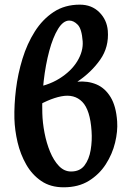

<svg xmlns="http://www.w3.org/2000/svg" viewBox="-20 -778 558 813"><path d="M436.5 -647.9Q441.9 -579.1 404.5 -525.6Q367.2 -472.2 307.6 -432.1Q351.6 -436 388.2 -420.7Q424.8 -405.3 448.2 -366.9Q471.7 -328.6 476.1 -263.7Q479 -222.2 467.3 -173.8Q455.6 -125.5 428 -82.5Q400.4 -39.6 356.2 -12.2Q312 15.1 249.5 15.1Q193.8 15.1 154.8 -11.5Q115.7 -38.1 91.1 -81.3Q66.4 -124.5 54.4 -175.5Q42.5 -226.6 41 -275.4Q39.6 -334 47.6 -399.9Q55.7 -465.8 75.2 -529.3Q94.7 -592.8 127.4 -644.5Q160.2 -696.3 207.3 -727.3Q254.4 -758.3 317.9 -758.3Q368.2 -758.3 400.4 -726.3Q432.6 -694.3 436.5 -647.9ZM330.1 -603Q326.2 -655.8 309.1 -673.3Q292 -690.9 273.4 -690.9Q247.6 -690.9 225.8 -655.5Q204.1 -620.1 188.5 -562Q172.9 -503.9 165 -434.8Q157.2 -365.7 159.2 -298.3Q160.2 -258.8 168.5 -215.6Q176.8 -172.4 192.1 -135.3Q207.5 -98.1 229.7 -75Q252 -51.8 280.8 -51.8Q318.4 -51.8 337.9 -77.6Q357.4 -103.5 364 -143.1Q370.6 -182.6 367.7 -223.1Q361.8 -312.5 328.4 -346.7Q294.9 -380.9 239.5 -370.1Q184.1 -359.4 111.8 -314L108.9 -404.3Q180.7 -413.6 231.2 -445.1Q281.7 -476.6 307.4 -519Q333 -561.5 330.1 -603Z"/></svg>

Font: Gentium Plus
Style: Bold
Weight: 700
Designer: Victor Gaultney, Annie Olsen, Iska Routamaa, Becca Hirsbrunner
Foundry: SIL International
Version: Version 6.101